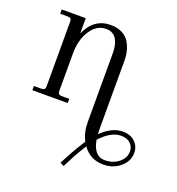

<svg xmlns="http://www.w3.org/2000/svg" viewBox="-141 -583 942 1019"><g transform="rotate(20 330.0 -73.0)"><path d="M448.2 130.9Q463.9 217.8 524.9 217.8Q571.3 217.8 603.8 191.7Q636.2 165.5 636.2 128.9Q636.2 101.6 616.9 83.7Q597.7 65.9 564.9 65.9Q506.3 65.9 448.2 130.9ZM38.1 -456.1H173.8V-370.1Q216.8 -467.8 312 -467.8Q349.1 -467.8 376.2 -453.9Q403.3 -439.9 417.2 -416.7Q431.2 -393.6 437.5 -368.4Q443.8 -343.3 443.8 -314.9V75.2Q443.8 92.3 444.8 100.1Q504.4 42 565.9 42Q608.4 42 634.3 66.7Q660.2 91.3 660.2 127.9Q660.2 175.3 620.8 208.7Q581.5 242.2 525.9 242.2Q451.2 242.2 409.2 182.1Q397.5 199.7 385 221.2Q372.6 242.7 365.5 255.9Q358.4 269 346.2 292.7Q334 316.4 331.1 321.8L310.1 310.1Q311.5 307.6 326.4 279.3Q341.3 251 348.4 238.5Q355.5 226.1 369.4 202.6Q383.3 179.2 396 161.1Q372.1 116.7 372.1 57.1V-334Q372.1 -353.5 368.7 -370.6Q365.2 -387.7 357.2 -404.1Q349.1 -420.4 333.5 -430.2Q317.9 -439.9 295.9 -439.9Q242.7 -439.9 208.3 -387.2Q173.8 -334.5 173.8 -255.9V-45.9Q173.8 -33.7 178.7 -28.8Q183.6 -23.9 195.8 -23.9H237.8V0H38.1V-23.9H80.1Q92.3 -23.9 97.2 -28.8Q102.1 -33.7 102.1 -45.9V-410.2Q102.1 -422.4 97.2 -427.2Q92.3 -432.1 80.1 -432.1H38.1Z"/></g></svg>

Font: Flanker Steampunk
Style: Regular
Weight: 400
Designer: Alexey Kryukov, Leonardo Di Lena
Foundry: Alexey Kryukov, Leonardo Di Lena
Version: 1.210